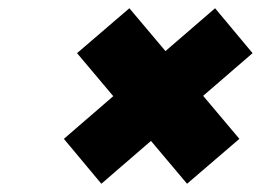

<svg xmlns="http://www.w3.org/2000/svg" viewBox="-20 -589 649 466"><path d="M226 -143 135 -252 502 -569 593 -460ZM434 -143 167 -460 294 -569 561 -252Z"/></svg>

Font: Exo Thin Black
Style: Italic
Weight: 900
Italic angle: -9°
Version: Version 2.000